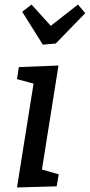

<svg xmlns="http://www.w3.org/2000/svg" viewBox="-20 -823 396 847"><path d="M55 4 128 -454 55 -474 63 -527 238 -534 165 -75 239 -54 230 -1ZM324 -803 356 -765 226 -631 169 -626 78 -771 119 -803 204 -709Z"/></svg>

Font: Bitter Medium
Style: Italic
Weight: 500
Italic angle: -9°
Designer: Sol Matas, and Bitter project Authors
Foundry: Sol Matas
Version: Version 2.001